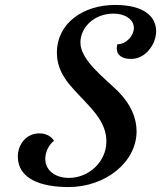

<svg xmlns="http://www.w3.org/2000/svg" viewBox="-20 -736 651 776"><path d="M524 -499C571 -506 611 -558 611 -610C611 -665 568 -716 445 -716C317 -716 210 -643 210 -523C210 -440 263 -390 317 -333C357 -290 410 -238 410 -165C410 -80 337 -17 259 -17C201 -17 163 -49 163 -94C163 -116 173 -147 198 -167C190 -183 167 -197 140 -197C80 -197 52 -145 52 -104C52 -14 143 20 257 20C408 20 532 -82 532 -205C532 -258 510 -314 456 -368C401 -422 305 -493 305 -564C305 -625 360 -681 439 -681C483 -681 521 -659 521 -623C521 -592 491 -557 454 -557C453 -551 452 -546 452 -541C452 -510 478 -498 507 -498C512 -498 518 -498 524 -499Z"/></svg>

Font: Playball
Style: Regular
Weight: 400
Designer: Robert E. Leuschke
Foundry: Robert E. Leuschke
Version: Version 1.001